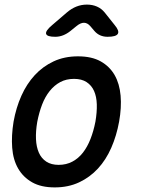

<svg xmlns="http://www.w3.org/2000/svg" viewBox="-20 -805 640 835"><path d="M218 10Q159 10 120 -12Q81 -34 59 -72Q37 -110 33 -162.5Q29 -215 39 -276Q50 -337 73 -388.5Q96 -440 131 -478Q166 -516 213 -538Q260 -560 319 -560Q379 -560 418 -538Q457 -516 478.5 -478.5Q500 -441 504.5 -389Q509 -337 498 -276Q487 -215 464 -162.5Q441 -110 406 -72Q371 -34 324 -12Q277 10 218 10ZM235 -88Q268 -88 294.5 -102Q321 -116 340.5 -141Q360 -166 373.5 -200.5Q387 -235 395 -276Q402 -317 401 -351Q400 -385 389 -409.5Q378 -434 356.5 -448Q335 -462 302 -462Q268 -462 242 -448Q216 -434 196 -409Q176 -384 163 -350Q150 -316 142 -275Q135 -234 136.5 -200Q138 -166 149 -141Q160 -116 181.5 -102Q203 -88 235 -88ZM220 -645Q184 -645 180.5 -658Q177 -671 207 -696L271 -751Q291 -768 312.5 -776.5Q334 -785 358 -785Q382 -785 401.5 -776.5Q421 -768 435 -751L478 -697Q500 -671 492.5 -658Q485 -645 448 -645Q430 -645 415.5 -651.5Q401 -658 390 -671L373 -691Q360 -706 345 -706Q330 -706 312 -691L286 -670Q271 -658 254.5 -651.5Q238 -645 220 -645Z"/></svg>

Font: Maple Mono NL Medium
Style: Italic
Weight: 500
Italic angle: -10°
Monospace: yes
Designer: subframe7536
Version: Version 7.000